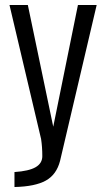

<svg xmlns="http://www.w3.org/2000/svg" viewBox="-20 -605 419 771"><path d="M39.1 146H38.1V85.9Q96.2 82 123 66.4Q149.9 50.8 149.9 22Q149.9 -14.6 145 -46.9L18.1 -585H91.8L193.8 -96.2L293 -585H368.2L221.2 41Q207 96.2 164.1 120.1Q121.1 144 39.1 146Z"/></svg>

Font: VL Oswald
Style: Light
Weight: 300
Designer: vernon adams
Foundry: vernon adams
Version: Version ; ttfautohint (v0.92.18-e454-dirty) -l 8 -r 50 -G 20